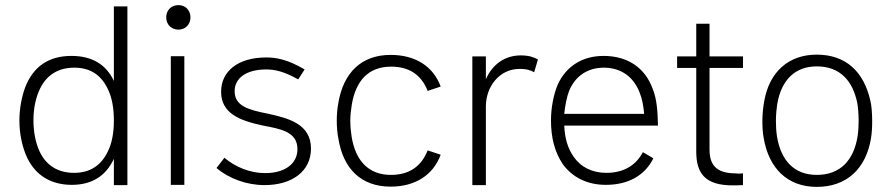

<svg xmlns="http://www.w3.org/2000/svg" viewBox="-20 -725 3492 752"><path d="M426 -700V-408C396 -472 341 -506 260 -506C171 -506 111 -465 79 -384C64 -344 56 -296 56 -253C56 -201 67 -148 87 -106C120 -38 180 -1 261 -1C340 -1 395 -36 426 -103V0H479V-700ZM401 -129C375 -77 333 -48 270 -48C206 -48 160 -78 135 -132C120 -164 111 -207 111 -254C111 -295 118 -334 132 -367C158 -430 207 -460 271 -460C333 -460 374 -432 400 -381C420 -343 426 -297 426 -253C426 -206 419 -164 401 -129Z M679 -609C706 -609 726 -629 726 -657C726 -685 706 -705 679 -705C651 -705 631 -685 631 -657C631 -629 651 -609 679 -609ZM649 -1H702V-505H649Z M1016 0C1125 0 1198 -55 1198 -143C1198 -239 1111 -262 1028 -280C952 -295 899 -310 899 -368C899 -418 943 -453 1023 -453C1055 -453 1091 -446 1148 -414L1173 -453C1107 -492 1062 -500 1023 -500C911 -500 846 -445 846 -366C846 -282 916 -253 1011 -233C1079 -220 1145 -209 1145 -141C1145 -81 1092 -47 1019 -47C958 -47 902 -71 859 -107L828 -67C877 -25 947 0 1016 0Z M1510 6C1607 6 1677 -40 1706 -119L1655 -136C1630 -73 1583 -40 1511 -40C1424 -40 1372 -95 1357 -191C1354 -210 1352 -231 1352 -253C1352 -275 1355 -297 1358 -316C1374 -410 1424 -464 1512 -464C1583 -464 1630 -432 1655 -369L1706 -386C1677 -465 1607 -510 1510 -510C1396 -510 1325 -441 1305 -321C1301 -301 1299 -275 1299 -252C1299 -229 1301 -204 1305 -184C1324 -63 1395 6 1510 6Z M2020 -508C1955 -508 1908 -471 1883 -415V-504H1830V0H1883V-308C1883 -387 1937 -454 2012 -455C2039 -456 2059 -450 2072 -442L2087 -492C2071 -501 2052 -508 2020 -508Z M2355 -48C2300 -48 2255 -70 2227 -111C2203 -144 2192 -186 2190 -233H2557C2556 -286 2553 -337 2536 -378C2506 -460 2438 -506 2344 -506C2260 -506 2198 -465 2165 -395C2148 -355 2138 -303 2138 -253C2138 -188 2152 -129 2185 -81C2223 -30 2280 -1 2353 -1C2441 -1 2506 -38 2539 -105L2498 -129C2470 -76 2421 -48 2355 -48ZM2209 -369C2233 -427 2281 -460 2346 -460C2414 -459 2461 -424 2485 -363C2495 -339 2500 -311 2503 -279H2190C2193 -310 2200 -346 2209 -369Z M2890 -459V-504H2759V-632H2707V-504H2632V-459H2707V-131C2707 -48 2740 1 2849 1C2860 1 2873 1 2890 0V-46C2885 -46 2879 -45 2874 -45C2869 -45 2864 -46 2859 -46C2785 -47 2759 -79 2759 -140V-459Z M3179 7C3296 7 3371 -64 3391 -181C3395 -203 3396 -229 3396 -252C3396 -283 3393 -316 3389 -330C3364 -443 3294 -511 3179 -511C3068 -511 2993 -443 2973 -328C2969 -305 2966 -278 2966 -252C2966 -230 2967 -205 2971 -185C2991 -66 3064 7 3179 7ZM3179 -40C3090 -40 3038 -97 3023 -192C3020 -211 3019 -232 3019 -253C3019 -278 3022 -303 3024 -316C3040 -414 3096 -465 3179 -465C3268 -465 3320 -411 3338 -320C3340 -309 3343 -280 3343 -253C3343 -234 3342 -211 3339 -192C3324 -97 3271 -40 3179 -40Z"/></svg>

Font: Arthouse Owned Light
Style: Regular
Weight: 300
Designer: Jeremy Tribby
Foundry: Tribby Type
Version: Version 1.000;PS 001.000;hotconv 1.0.88;makeotf.lib2.5.64775